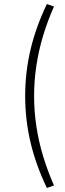

<svg xmlns="http://www.w3.org/2000/svg" viewBox="-20 -736 321 946"><path d="M211 190Q157 78 130.5 -34Q104 -146 104 -263Q104 -380 130.5 -492Q157 -604 211 -716L246 -704Q214 -632 192 -558.5Q170 -485 159 -411Q148 -337 148 -263Q148 -189 159 -115Q170 -41 192 32Q214 105 246 178Z"/></svg>

Font: Nunito Sans 12pt ExtraLight
Style: Regular
Weight: 200
Designer: Vernon Adams
Foundry: Vernon Adams
Version: Version 3.101;gftools[0.9.27]